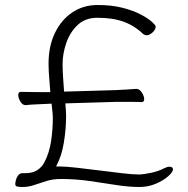

<svg xmlns="http://www.w3.org/2000/svg" viewBox="-20 -732 753 767"><path d="M442 -325 241 -319Q244 -289 244 -267Q244 -217 235 -162Q226 -107 204 -67H217Q243 -67 286.5 -62Q330 -57 378 -51Q426 -45 468 -40Q510 -35 534 -35Q552 -35 583 -41.5Q614 -48 636 -60Q648 -66 657 -66Q671 -66 671 -55Q671 -45 652 -28Q633 -11 602.5 2Q572 15 537 15Q494 15 443.5 7Q393 -1 337.5 -9Q282 -17 223 -17Q192 -17 166 -9Q140 -1 117 7Q94 15 70 15Q55 15 48 13Q41 11 41 3Q41 -2 43.5 -12.5Q46 -23 52.5 -31.5Q59 -40 69 -40H78Q110 -40 128.5 -52Q147 -64 157 -83Q177 -121 184 -167.5Q191 -214 191 -260Q191 -271 189.5 -285.5Q188 -300 186 -318L167 -317Q145 -316 121.5 -315Q98 -314 84 -312H82Q70 -312 61.5 -326Q53 -340 53 -352Q53 -365 63 -365Q72 -365 96.5 -364.5Q121 -364 144 -364H181Q179 -393 176.5 -422Q174 -451 174 -478Q174 -548 199.5 -600.5Q225 -653 269 -682.5Q313 -712 370 -712Q426 -712 469 -701Q512 -690 541.5 -674.5Q571 -659 586.5 -645Q602 -631 602 -626Q602 -614 589.5 -602.5Q577 -591 565 -591Q559 -591 552 -596Q518 -629 474.5 -645Q431 -661 369 -661Q321 -661 290.5 -632.5Q260 -604 245 -561Q230 -518 230 -476Q230 -451 232 -422.5Q234 -394 236 -366L441 -372Q464 -373 488.5 -374.5Q513 -376 524 -377H525Q537 -377 546.5 -362.5Q556 -348 556 -336Q556 -324 545 -324Q532 -325 512 -325Q492 -325 472 -325Z"/></svg>

Font: Moon Stars Kai T Light
Style: Regular
Weight: 300
Designer: GuiWonder
Version: Version 1.101